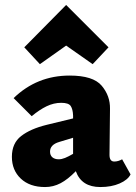

<svg xmlns="http://www.w3.org/2000/svg" viewBox="-20 -745 547 775"><path d="M507 -41Q496 -19 463 -4.5Q430 10 385 10Q309 10 286 -54Q254 -21 224.5 -5.5Q195 10 162 10Q100 10 64 -24Q28 -58 28 -112Q28 -167 65.5 -196Q103 -225 168 -241L275 -267V-279Q274 -304 265.5 -317Q257 -330 227 -330Q197 -330 168 -316Q139 -302 108 -276L35 -349Q129 -440 261 -440Q356 -440 390.5 -399Q425 -358 424 -306L422 -120Q422 -93 441 -93Q457 -93 473 -102ZM275 -124V-137V-189L219 -172Q182 -161 182 -133Q182 -118 191.5 -110Q201 -102 217 -102Q229 -102 242.5 -107.5Q256 -113 275 -124ZM78 -554 247 -725 418 -554 354 -486 247 -561 141 -486Z"/></svg>

Font: Ysabeau Heavy
Style: Regular
Weight: 800
Designer: Christian Thalmann (Catharsis Fonts)
Version: Version 0.003